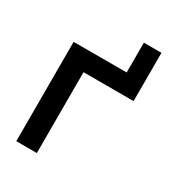

<svg xmlns="http://www.w3.org/2000/svg" viewBox="-160 -743 759 837"><g transform="rotate(30 219.0 -325.0)"><path d="M318 -650H406.5V-407H154.5V0H51V-500H318Z"/></g></svg>

Font: Overused Grotesk Medium
Style: Regular
Weight: 525
Version: Version 0.004